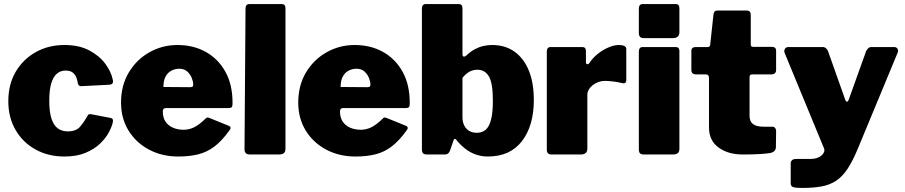

<svg xmlns="http://www.w3.org/2000/svg" viewBox="-20 -762 4463 947"><path d="M298 -540Q370 -540 420 -513.5Q470 -487 499 -448Q528 -409 536 -370Q543 -345 518 -344L381 -337Q367 -336 364 -351Q362 -364 357 -378.5Q352 -393 339.5 -403.5Q327 -414 303 -414Q279 -414 261 -399Q243 -384 233 -351.5Q223 -319 223 -265Q223 -210 234 -176.5Q245 -143 265.5 -128.5Q286 -114 314 -114Q355 -114 374.5 -136.5Q394 -159 413 -193Q415 -197 419 -198.5Q423 -200 433 -198L527 -180Q541 -177 536 -157Q532 -138 517 -109.5Q502 -81 474 -54Q446 -27 402.5 -8.5Q359 10 298 10Q218 10 155.5 -24.5Q93 -59 57 -120.5Q21 -182 21 -263Q21 -346 57.5 -408Q94 -470 156.5 -505Q219 -540 298 -540Z M783 -212Q783 -182 796.5 -162Q810 -142 833.5 -132Q857 -122 886 -122Q912 -122 937 -134Q962 -146 995 -178Q999 -182 1002.5 -182.5Q1006 -183 1016 -179L1107 -142Q1125 -135 1111 -118Q1075 -68 1038.5 -40Q1002 -12 958.5 -1Q915 10 859 10Q779 10 715 -24Q651 -58 614 -118Q577 -178 577 -256Q577 -341 615.5 -405Q654 -469 717.5 -504.5Q781 -540 855 -540Q934 -540 995 -506Q1056 -472 1091.5 -408.5Q1127 -345 1127 -254Q1127 -241 1124.5 -235.5Q1122 -230 1109 -229H798Q791 -229 787 -225Q783 -221 783 -212ZM916 -332Q926 -332 929.5 -334.5Q933 -337 933 -346Q933 -359 926 -377Q919 -395 904 -409Q889 -423 864 -423Q844 -423 825.5 -413.5Q807 -404 796.5 -384Q786 -364 786 -333Z M1388 -29Q1388 -13 1380 -6.5Q1372 0 1355 0H1213Q1186 0 1186 -25L1191 -719Q1191 -742 1210 -742H1370Q1388 -742 1388 -721Z M1657 -212Q1657 -182 1670.5 -162Q1684 -142 1707.5 -132Q1731 -122 1760 -122Q1786 -122 1811 -134Q1836 -146 1869 -178Q1873 -182 1876.5 -182.5Q1880 -183 1890 -179L1981 -142Q1999 -135 1985 -118Q1949 -68 1912.5 -40Q1876 -12 1832.5 -1Q1789 10 1733 10Q1653 10 1589 -24Q1525 -58 1488 -118Q1451 -178 1451 -256Q1451 -341 1489.5 -405Q1528 -469 1591.5 -504.5Q1655 -540 1729 -540Q1808 -540 1869 -506Q1930 -472 1965.5 -408.5Q2001 -345 2001 -254Q2001 -241 1998.5 -235.5Q1996 -230 1983 -229H1672Q1665 -229 1661 -225Q1657 -221 1657 -212ZM1790 -332Q1800 -332 1803.5 -334.5Q1807 -337 1807 -346Q1807 -359 1800 -377Q1793 -395 1778 -409Q1763 -423 1738 -423Q1718 -423 1699.5 -413.5Q1681 -404 1670.5 -384Q1660 -364 1660 -333Z M2088 0Q2072 0 2066.5 -6Q2061 -12 2061 -25V-719Q2061 -742 2080 -742H2243Q2261 -742 2261 -721V-496Q2261 -484 2267 -483Q2273 -482 2280 -488Q2301 -508 2321.5 -519Q2342 -530 2363.5 -535Q2385 -540 2407 -540Q2472 -540 2518 -507Q2564 -474 2588.5 -413.5Q2613 -353 2613 -269Q2613 -142 2554.5 -66Q2496 10 2386 10Q2355 10 2326.5 0Q2298 -10 2274 -29Q2250 -48 2230 -73Q2226 -78 2222.5 -77Q2219 -76 2217 -70L2201 -23Q2194 0 2175 0ZM2261 -185Q2261 -160 2270 -142.5Q2279 -125 2295 -116Q2311 -107 2332 -107Q2358 -107 2375.5 -122Q2393 -137 2402 -172Q2411 -207 2411 -265Q2411 -352 2391.5 -385Q2372 -418 2335 -418Q2312 -418 2294 -407.5Q2276 -397 2261 -378Z M2703 0Q2688 0 2682.5 -6Q2677 -12 2677 -25V-507Q2677 -530 2696 -530H2852Q2870 -530 2870 -510V-454Q2870 -447 2876 -445.5Q2882 -444 2887 -451Q2903 -476 2928 -496Q2953 -516 2981 -528Q3009 -540 3032 -540Q3069 -540 3069 -520V-368Q3069 -347 3049 -352Q3026 -358 3001.5 -360.5Q2977 -363 2963 -363Q2947 -363 2931.5 -357.5Q2916 -352 2903.5 -342Q2891 -332 2884 -320Q2877 -308 2877 -295V-29Q2877 0 2844 0H2703Z M3331 -29Q3331 -13 3323 -6.5Q3315 0 3298 0H3157Q3142 0 3136.5 -6Q3131 -12 3131 -25V-507Q3131 -530 3150 -530H3313Q3331 -530 3331 -510ZM3331 -603Q3331 -574 3298 -574H3157Q3142 -574 3136.5 -580.5Q3131 -587 3131 -600V-719Q3131 -742 3150 -742H3313Q3331 -742 3331 -721Z M3690 -395Q3677 -395 3677 -382V-190Q3677 -164 3693.5 -150.5Q3710 -137 3747 -137H3790Q3798 -137 3803 -131Q3808 -125 3808 -117L3807 -37Q3807 -13 3778 -7Q3756 -4 3733.5 -2.5Q3711 -1 3688.5 -0.5Q3666 0 3643 0Q3571 0 3524 -34.5Q3477 -69 3477 -133V-377Q3477 -395 3462 -395H3414Q3390 -395 3390 -417V-511Q3390 -530 3412 -530H3471Q3482 -530 3483 -542L3499 -690Q3501 -710 3517 -710H3664Q3683 -710 3683 -688V-542Q3683 -531 3694 -531H3786Q3808 -531 3808 -512V-417Q3808 -395 3783 -395Z M3936 165Q3905 165 3892.5 161Q3880 157 3880 143V41Q3880 35 3886 28.5Q3892 22 3908 22H3979Q3996 22 4010 17Q4024 12 4032.5 4.5Q4041 -3 4044.5 -12.5Q4048 -22 4044 -31L3850 -501Q3846 -512 3851.5 -521Q3857 -530 3869 -530H4038Q4047 -530 4054 -524Q4061 -518 4064 -510L4149 -270Q4152 -261 4157 -260.5Q4162 -260 4166 -270L4252 -510Q4256 -518 4262.5 -524Q4269 -530 4278 -530H4390Q4402 -530 4407 -521Q4412 -512 4407 -501L4212 -31Q4186 32 4160.5 70.5Q4135 109 4104 129.5Q4073 150 4032.5 157.5Q3992 165 3936 165Z"/></svg>

Font: Libre Franklin Black
Style: Regular
Weight: 900
Designer: Pablo Impallari, Rodrigo Fuenzalida, Nhung Nguyen
Foundry: Impallari Type
Version: Version 3.000